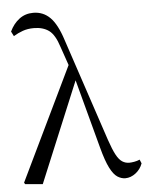

<svg xmlns="http://www.w3.org/2000/svg" viewBox="-56 -851 700 911"><g transform="rotate(-5 293.5 -395.0)"><path d="M27.7 1 23.3 -6.2 289.2 -558.1 316.4 -486.1 111.1 8.4ZM504.2 14.6Q484.9 14.6 466.5 2.7Q448.1 -9.3 431.1 -42.8Q414 -76.4 396.9 -141L305.2 -483.6L302.4 -486.2L252 -632.1Q233.2 -692 204.9 -712.4Q176.5 -732.9 133 -732.9Q103.6 -732.9 80 -724.4Q56.5 -716 35.8 -703.2L24.3 -725.9Q41.7 -762.8 70.1 -784.1Q98.4 -805.5 136.6 -805.5Q183.9 -805.5 216.9 -772.5Q249.8 -739.6 273.9 -664.1L437 -175Q453 -127.8 466.6 -102.3Q480.2 -76.9 495.4 -67Q510.6 -57.1 528.9 -57.1Q538.5 -57.1 552.6 -59.5Q566.7 -61.9 579.1 -67.4L586.7 -49.1Q577 -21.5 553.5 -3.4Q530 14.6 504.2 14.6Z"/></g></svg>

Font: Noto Serif KR ExtraLight
Style: Regular
Weight: 200
Designer: Ryoko NISHIZUKA 西塚涼子 (kana & ideographs); Frank Grießhammer (Latin, Greek & Cyrillic); Wenlong ZHANG 张文龙 (bopomofo); San
Foundry: Adobe
Version: Version 2.002-H1;hotconv 1.1.0;makeotfexe 2.6.0